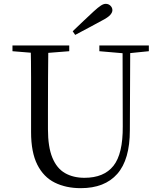

<svg xmlns="http://www.w3.org/2000/svg" viewBox="-20 -965 837 1001"><path d="M359 -802Q387 -829 415 -855.5Q443 -882 469 -906Q492 -927 506 -936Q520 -945 531 -945Q546 -945 556 -935Q566 -925 566 -912Q566 -900 554.5 -887Q543 -874 512 -858Q478 -839 442.5 -820.5Q407 -802 372 -783ZM401 16Q324 16 265.5 -13Q207 -42 174.5 -106.5Q142 -171 142 -276V-391Q142 -476 142 -560.5Q142 -645 140 -728H232Q231 -645 230.5 -561Q230 -477 230 -391V-291Q230 -199 253 -143Q276 -87 319 -62.5Q362 -38 420 -38Q522 -38 571.5 -100.5Q621 -163 620 -306L619 -728H659L657 -286Q657 -133 591.5 -58.5Q526 16 401 16ZM45 -698V-728H341V-698L201 -687H180ZM498 -698V-728H756V-698L647 -687H626Z"/></svg>

Font: Noto Serif KR ExtraLight
Style: Regular
Weight: 400
Version: Version 2.002-H1;hotconv 1.1.0;makeotfexe 2.6.0